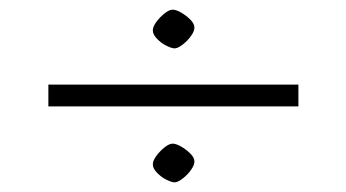

<svg xmlns="http://www.w3.org/2000/svg" viewBox="-20 -463 716 397"><path d="M80 -243V-288H597V-243ZM341 -86Q335 -86 324 -91.5Q313 -97 304.5 -106Q296 -115 296 -123Q296 -131 303.5 -141Q311 -151 320.5 -158.5Q330 -166 337 -166Q344 -166 354.5 -160Q365 -154 373.5 -145.5Q382 -137 382 -129Q382 -123 377.5 -115.5Q373 -108 366.5 -101.5Q360 -95 353 -90.5Q346 -86 341 -86ZM341 -363Q335 -363 324 -368.5Q313 -374 304.5 -383Q296 -392 296 -400Q296 -408 303.5 -418Q311 -428 320.5 -435.5Q330 -443 337 -443Q344 -443 354.5 -437Q365 -431 373.5 -422.5Q382 -414 382 -406Q382 -400 377.5 -392.5Q373 -385 366.5 -378.5Q360 -372 353 -367.5Q346 -363 341 -363Z"/></svg>

Font: Ancizar Sans Thin
Style: Regular
Weight: 100
Designer: Cesar Puertas, Viviana Monsalve, Julian Moncada, Julian Prieto, Jose Castro, Mariel Hernandez, Felipe Aragon, Sara Alarc
Version: Version 8.100